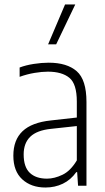

<svg xmlns="http://www.w3.org/2000/svg" viewBox="-20 -828 470 856"><path d="M182.5 8Q119 8 79.2 -28.5Q39.5 -65 39.5 -134Q39.5 -204 80.5 -243Q121.5 -282 206.5 -291L322.5 -304V-375Q322.5 -454 289.2 -481.2Q256 -508.5 193.5 -508.5Q167 -508.5 134 -503Q101 -497.5 67.5 -485.5V-527Q95 -537.5 130.5 -543Q166 -548.5 197 -548.5Q278.5 -548.5 322 -510.5Q365.5 -472.5 365.5 -373.5V0H328L324 -60.5H320Q295.5 -26 260.2 -9Q225 8 182.5 8ZM85.5 -139.5Q85.5 -83.5 112.8 -57.5Q140 -31.5 189.5 -31.5Q222.5 -31.5 258.5 -48.8Q294.5 -66 322.5 -113V-266L207 -253.5Q144.5 -247 115 -218.5Q85.5 -190 85.5 -139.5ZM194.5 -630.5 270 -808H315.5L230.5 -630.5Z"/></svg>

Font: Encode Sans Condensed Condensed ExtraLight
Style: Regular
Weight: 200
Width: 3
Designer: Multiple Designers
Foundry: Impallari Type
Version: Version 3.000; ttfautohint (v1.8.3) -l 8 -r 50 -G 200 -x 14 